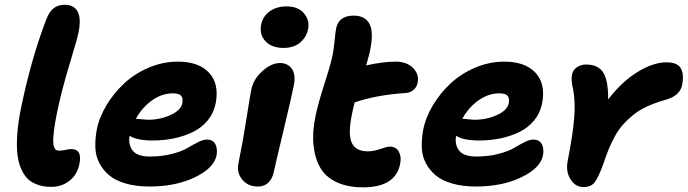

<svg xmlns="http://www.w3.org/2000/svg" viewBox="-20 -780 2912 813"><path d="M198.2 11.2Q178.7 11.2 162.6 8.5Q146.5 5.9 127.4 -2.7Q108.4 -11.2 94.7 -25.4Q81.1 -39.6 69.8 -64.5Q58.6 -89.4 54.2 -123Q49.8 -156.7 52.7 -206.3Q55.7 -255.9 67.9 -316.9Q109.9 -524.4 174.8 -694.8Q187.5 -729 206.3 -744.4Q225.1 -759.8 253.9 -759.8Q293.5 -759.8 309.1 -730.2Q324.7 -700.7 312 -640.1Q306.2 -612.3 272.9 -502.7Q239.7 -393.1 220.2 -296.9Q211.9 -255.9 208.5 -226.8Q205.1 -197.8 205.3 -181.4Q205.6 -165 209.5 -156Q213.4 -147 218.3 -144.5Q223.1 -142.1 231 -142.1Q243.2 -142.1 258.8 -145.5Q274.4 -148.9 280.8 -148.9Q330.1 -148.9 315.9 -84Q307.1 -40.5 274.2 -14.6Q241.2 11.2 198.2 11.2Z M612.8 9.8Q556.6 9.8 513.2 -2.7Q469.7 -15.1 443.4 -36.9Q417 -58.6 401.1 -88.6Q385.3 -118.7 383.8 -153.8Q382.3 -189 389.2 -228Q399.4 -281.7 430.4 -333.7Q461.4 -385.7 505.9 -427Q550.3 -468.3 610.1 -493.7Q669.9 -519 732.9 -519Q821.8 -519 865.5 -471.7Q909.2 -424.3 893.1 -341.8Q884.8 -300.8 858.9 -269.5Q833 -238.3 795.7 -220.5Q758.3 -202.6 715.6 -193.8Q672.9 -185.1 626 -185.1Q560.1 -185.1 528.8 -205.1Q522.5 -166 542.5 -141.6Q562.5 -117.2 615.2 -117.2Q666 -117.2 708.5 -128.4Q751 -139.6 773.4 -153.1Q795.9 -166.5 817.9 -177.7Q839.8 -189 855 -189Q881.8 -189 891.8 -169.7Q901.9 -150.4 897 -122.1Q886.2 -68.4 805.2 -29.3Q724.1 9.8 612.8 9.8ZM711.9 -384.8Q666 -384.8 624 -355.2Q582 -325.7 555.2 -276.9Q604 -272.9 606.9 -272.9Q658.2 -272.9 702.1 -293Q746.1 -313 752 -342.8Q755.9 -364.3 746.8 -374.5Q737.8 -384.8 711.9 -384.8Z M1180.7 -577.1Q1130.4 -577.1 1104 -605.5Q1077.6 -633.8 1085.9 -675.8Q1093.3 -711.9 1122.6 -732.4Q1151.9 -752.9 1192.9 -752.9Q1243.2 -752.9 1267.6 -723.1Q1292 -693.4 1284.7 -657.2Q1278.8 -624.5 1252 -600.8Q1225.1 -577.1 1180.7 -577.1ZM1071.8 9.8Q1029.3 9.8 1005.4 -20Q981.4 -49.8 989.7 -88.9Q1009.8 -187.5 1023.9 -279.1Q1038.1 -370.6 1043.9 -399.9Q1052.7 -444.3 1090.8 -478.8Q1128.9 -513.2 1165.5 -513.2Q1198.2 -513.2 1215.6 -488.8Q1232.9 -464.4 1224.6 -420.9Q1217.8 -383.8 1181.6 -232.4Q1145.5 -81.1 1139.6 -53.2Q1133.8 -23.4 1116.5 -6.8Q1099.1 9.8 1071.8 9.8Z M1517.6 13.2Q1451.2 13.2 1404.8 -8.8Q1358.4 -30.8 1335.7 -70.6Q1313 -110.4 1307.4 -166.3Q1301.8 -222.2 1316.4 -290Q1327.6 -344.2 1352.3 -420.4Q1377 -496.6 1385.3 -533.2Q1393.1 -566.4 1396.7 -606Q1400.4 -645.5 1403.3 -659.2Q1414.1 -713.9 1477.5 -713.9Q1527.3 -713.9 1545.4 -677Q1563.5 -640.1 1545.4 -558.1Q1543 -546.9 1536.9 -525.9Q1530.8 -504.9 1530.3 -502.9Q1601.1 -519 1656.2 -519Q1702.1 -519 1728.8 -492.4Q1755.4 -465.8 1748.5 -430.2Q1745.6 -412.6 1731.9 -400.1Q1718.3 -387.7 1699.2 -386.2Q1574.7 -378.4 1481.4 -346.2Q1472.2 -308.1 1470.2 -295.9Q1452.6 -210.9 1469.7 -175Q1486.8 -139.2 1536.6 -139.2Q1562.5 -139.2 1590.6 -149.2Q1618.7 -159.2 1630.4 -159.2Q1657.2 -159.2 1668.9 -137.5Q1680.7 -115.7 1674.3 -85.9Q1654.8 13.2 1517.6 13.2Z M1995.1 9.8Q1939 9.8 1895.5 -2.7Q1852.1 -15.1 1825.7 -36.9Q1799.3 -58.6 1783.4 -88.6Q1767.6 -118.7 1766.1 -153.8Q1764.6 -189 1771.5 -228Q1781.7 -281.7 1812.7 -333.7Q1843.8 -385.7 1888.2 -427Q1932.6 -468.3 1992.4 -493.7Q2052.2 -519 2115.2 -519Q2204.1 -519 2247.8 -471.7Q2291.5 -424.3 2275.4 -341.8Q2267.1 -300.8 2241.2 -269.5Q2215.3 -238.3 2178 -220.5Q2140.6 -202.6 2097.9 -193.8Q2055.2 -185.1 2008.3 -185.1Q1942.4 -185.1 1911.1 -205.1Q1904.8 -166 1924.8 -141.6Q1944.8 -117.2 1997.6 -117.2Q2048.3 -117.2 2090.8 -128.4Q2133.3 -139.6 2155.8 -153.1Q2178.2 -166.5 2200.2 -177.7Q2222.2 -189 2237.3 -189Q2264.2 -189 2274.2 -169.7Q2284.2 -150.4 2279.3 -122.1Q2268.6 -68.4 2187.5 -29.3Q2106.4 9.8 1995.1 9.8ZM2094.2 -384.8Q2048.3 -384.8 2006.3 -355.2Q1964.4 -325.7 1937.5 -276.9Q1986.3 -272.9 1989.3 -272.9Q2040.5 -272.9 2084.5 -293Q2128.4 -313 2134.3 -342.8Q2138.2 -364.3 2129.2 -374.5Q2120.1 -384.8 2094.2 -384.8Z M2451.2 12.2Q2416 12.2 2395.3 -21.5Q2374.5 -55.2 2384.3 -101.1Q2405.3 -209 2411.1 -276.9Q2417 -344.7 2407.2 -399.9Q2397 -439.5 2402.3 -464.8Q2405.8 -483.4 2422.6 -495.1Q2439.5 -506.8 2461.9 -506.8Q2511.7 -506.8 2533.7 -473.9Q2555.7 -440.9 2555.2 -358.9Q2612.3 -433.6 2679 -474.9Q2745.6 -516.1 2802.2 -516.1Q2848.6 -516.1 2863 -490.5Q2877.4 -464.8 2868.2 -418.9Q2858.4 -373.5 2796.4 -356.9Q2754.9 -345.2 2721.2 -329.8Q2687.5 -314.5 2662.4 -294.2Q2637.2 -273.9 2618.4 -252.9Q2599.6 -231.9 2584.2 -203.9Q2568.8 -175.8 2558.3 -150.4Q2547.9 -125 2536.1 -89.8Q2513.7 -27.8 2497.8 -7.8Q2481.9 12.2 2451.2 12.2Z"/></svg>

Font: Shantell Sans Normal
Style: Bold Italic
Weight: 700
Italic angle: -11.31°
Designer: Stephen Nixon, Anya Danilova, Shantell Martin
Foundry: Arrow Type
Version: Version 1.006;[559af2be0]